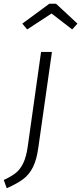

<svg xmlns="http://www.w3.org/2000/svg" viewBox="-76 -800 433 1024"><path d="M-56 160Q-15 141 8.5 122Q32 103 48 70Q64 37 72 -19L143 -523H201L129 -17Q120 51 100 91Q80 131 48 155Q16 179 -40 204ZM43 -674 187 -780H223L337 -674L309 -643L199 -728L69 -643Z"/></svg>

Font: Fira Sans Light
Style: Italic
Weight: 300
Italic angle: -8°
Designer: bBox Type GmbH & Carrois Corporate GbR & Edenspiekermann AG
Foundry: bBox Type GmbH & Carrois Corporate GbR & Edenspiekermann AG
Version: Version 4.301